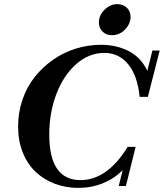

<svg xmlns="http://www.w3.org/2000/svg" viewBox="-20 -895 791 927"><path d="M520 -725.1Q492.7 -725.1 475.1 -742.4Q457.5 -759.8 457.5 -786.6Q457.5 -821.3 484.9 -848.1Q512.2 -875 545.9 -875Q574.2 -875 592.3 -857.9Q610.4 -840.8 610.4 -814.5Q610.4 -780.3 584 -752.7Q557.6 -725.1 520 -725.1ZM357.9 12.2Q297.4 12.2 244.6 -7.8Q191.9 -27.8 152.3 -64.9Q112.8 -102.1 90.1 -158.4Q67.4 -214.8 67.4 -284.2Q67.4 -352.1 88.6 -414.1Q109.9 -476.1 147.9 -523.7Q186 -571.3 236.1 -606.4Q286.1 -641.6 345.7 -660.2Q405.3 -678.7 468.3 -678.7Q541 -678.7 600.3 -648.9Q659.7 -619.1 691.4 -553.2L715.8 -650.9H751L693.8 -427.2H654.3Q643.6 -531.2 598.4 -585.4Q553.2 -639.6 483.9 -639.6Q409.2 -639.6 347.7 -585.2Q286.1 -530.8 252 -440.4Q217.8 -350.1 217.8 -245.6Q217.8 -25.4 368.7 -25.4Q497.6 -25.4 596.7 -186H634.8L587.9 2.9H553.2L572.3 -73.7Q531.2 -32.2 476.1 -10Q420.9 12.2 357.9 12.2Z"/></svg>

Font: Elstob 10pt
Style: Bold Italic
Weight: 700
Italic angle: -20°
Designer: Peter S. Baker
Version: Version 1.015